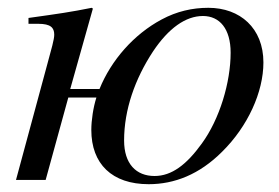

<svg xmlns="http://www.w3.org/2000/svg" viewBox="-20 -461 714 492"><path d="M571 -326C571 -250 543 -156 497 -93C458 -39 420 -10 376 -10C329 -10 298 -41 298 -101C298 -180 326 -259 372 -329C412 -389 456 -420 500 -420C543 -420 571 -387 571 -326ZM160 -233 218 -439 215 -441C160 -430 132 -426 53 -415V-400H78C110 -400 119 -390 119 -372C119 -360 112 -336 100 -292L21 0H97L155 -211H227C219 -186 214 -153 214 -128C214 -41 267 11 361 11C427 11 491 -14 549 -72C615 -137 655 -225 655 -301C655 -389 595 -441 514 -441C473 -441 433 -432 394 -411C323 -373 265 -307 235 -233Z"/></svg>

Font: XITS
Style: Italic
Weight: 400
Italic angle: -16.33°
Designer: MicroPress Inc., with final additions and corrections provided by Coen Hoffman, Elsevier (retired)
Version: Version 1.302